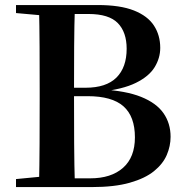

<svg xmlns="http://www.w3.org/2000/svg" viewBox="-20 -761 748 781"><path d="M45.1 0V-32.6L198.2 -47.3H212.6V0ZM138.6 0Q140.6 -87.4 141 -176.6Q141.4 -265.8 141.4 -355.9V-397.6Q141.4 -483.5 141 -569.2Q140.6 -654.9 138.6 -740.5H284.8Q282.1 -656.3 281.6 -570.3Q281.1 -484.2 281.1 -394.5V-373.6Q281.1 -271.4 281.6 -179.8Q282.1 -88.1 284.8 0ZM212.6 0V-35.6H347.1Q432.2 -35.6 480.5 -78.4Q528.8 -121.1 528.8 -202.3Q528.8 -287.4 482.2 -328.6Q435.6 -369.8 336.7 -369.8H212.6V-404.1H327.9Q411.9 -404.1 453.6 -445.4Q495.2 -486.7 495.2 -562.7Q495.2 -630.1 459.2 -667.1Q423.1 -704.1 340.1 -704.1H212.6V-740.5H377.6Q469 -740.5 524.9 -718.3Q580.8 -696.1 606.3 -656.8Q631.8 -617.6 631.8 -566.3Q631.8 -524.8 608.9 -487.5Q586 -450.2 532.6 -423.9Q479.1 -397.5 386.3 -387.6L389.4 -397.3Q491.3 -392.1 553.8 -367Q616.3 -341.9 645.1 -300.5Q673.9 -259.1 673.9 -204.5Q673.9 -166.9 658.4 -130.7Q642.9 -94.5 606.5 -64.9Q570.1 -35.4 507.9 -17.7Q445.8 0 352.9 0ZM45.1 -707.9V-740.5H212.6V-694.2H198.2Z"/></svg>

Font: Noto Serif HK ExtraLight
Style: Regular
Weight: 200
Designer: Ryoko NISHIZUKA 西塚涼子 (kana & ideographs); Frank Grießhammer (Latin, Greek & Cyrillic); Wenlong ZHANG 张文龙 (bopomofo); San
Foundry: Adobe
Version: Version 2.002-H1;hotconv 1.1.0;makeotfexe 2.6.0